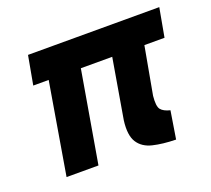

<svg xmlns="http://www.w3.org/2000/svg" viewBox="-88 -571 758 690"><g transform="rotate(-20 291.0 -226.0)"><path d="M80 -460 60 -350H119L60 0H182L242 -350H362L323 -121Q316 -66 333.5 -38.5Q351 -11 388 -2Q425 7 476 8L493 -98Q468 -104 458 -116.5Q448 -129 452 -168L485 -350H562L582 -460Z"/></g></svg>

Font: Jost* 600 Semi Italic
Style: Italic
Weight: 600
Italic angle: -10°
Version: Version 3.200; ttfautohint (v0.97) -l 8 -r 50 -G 200 -x 14 -